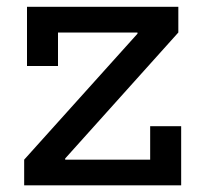

<svg xmlns="http://www.w3.org/2000/svg" viewBox="-20 -556 611 576"><path d="M52.5 -77 392.5 -455V-482.5L515 -458.5L175.5 -80.5V-50ZM515 -535.5V-458.5H154V-358H61V-535.5ZM430.5 -177.5H523.5V0H52.5V-77H430.5Z"/></svg>

Font: Hepta Slab ExtraLight Medium
Style: Regular
Weight: 500
Version: Version 1.100